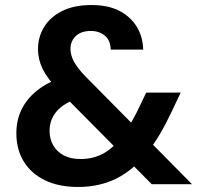

<svg xmlns="http://www.w3.org/2000/svg" viewBox="-20 -732 827 763"><path d="M583 0 213 -373Q168 -420 149.5 -458Q131 -496 131 -537Q131 -585 155.5 -625Q180 -665 227.5 -688.5Q275 -712 343 -712Q411 -712 456 -688Q501 -664 524.5 -624Q548 -584 549 -535H420Q419 -572 396.5 -590.5Q374 -609 341 -609Q302 -609 281 -588.5Q260 -568 260 -538Q260 -513 274 -487Q288 -461 319 -429L743 0ZM290 11Q214 11 159 -15.5Q104 -42 74.5 -90Q45 -138 45 -203Q45 -254 65.5 -296.5Q86 -339 127 -372Q168 -405 229 -425L275 -439L334 -356L293 -342Q234 -323 205.5 -290Q177 -257 177 -212Q177 -180 191.5 -154.5Q206 -129 233.5 -114.5Q261 -100 300 -100Q352 -100 393.5 -123.5Q435 -147 472 -200Q489 -224 506 -253.5Q523 -283 540 -320L561 -364H698L663 -290Q640 -241 616 -200Q592 -159 565 -126Q510 -56 442.5 -22.5Q375 11 290 11Z"/></svg>

Font: DM Sans 11pt
Style: Bold
Weight: 700
Version: Version 4.004;gftools[0.9.30]